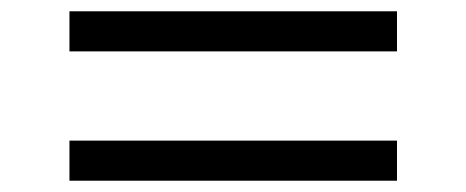

<svg xmlns="http://www.w3.org/2000/svg" viewBox="-20 -460 826 340"><path d="M103 -369V-440H683V-369ZM103 -140V-211H683V-140Z"/></svg>

Font: M PLUS 1
Style: Regular
Weight: 400
Designer: Coji Morishita
Foundry: UNDERFOREST DESIGN
Version: Version 1.001